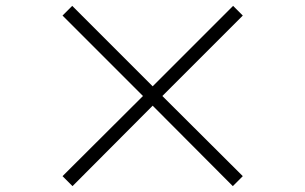

<svg xmlns="http://www.w3.org/2000/svg" viewBox="-20 -695 1040 654"><path d="M227 -61 500 -335 773 -61 807 -95 533 -368 807 -642 774 -675 500 -401 226 -675 193 -642 467 -368 193 -95Z"/></svg>

Font: Noto Serif CJK HK SemiBold
Style: Regular
Weight: 600
Designer: Ryoko NISHIZUKA 西塚涼子 (kana & ideographs); Frank Grießhammer (Latin, Greek & Cyrillic); Wenlong ZHANG 张文龙 (bopomofo); San
Foundry: Adobe
Version: Version 2.001;hotconv 1.1.0;makeotfexe 2.6.0